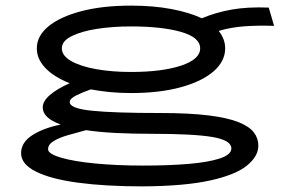

<svg xmlns="http://www.w3.org/2000/svg" viewBox="-20 -491 1040 683"><path d="M446 -160Q406 -160 370.5 -163.5Q335 -167 303 -173Q274 -163 251 -151.5Q228 -140 228 -128Q228 -105 308 -97Q388 -89 548 -89Q653 -89 721.5 -80.5Q790 -72 828.5 -56.5Q867 -41 883 -20Q899 1 899 27Q899 65 858.5 98Q818 131 727.5 151Q637 171 488 172Q356 172 258.5 159Q161 146 108 119.5Q55 93 55 54Q55 16 94 -9.5Q133 -35 196 -48Q132 -71 132 -109Q132 -131 157.5 -153Q183 -175 228 -195Q172 -217 141.5 -249Q111 -281 111 -319Q111 -363 152 -397Q193 -431 268.5 -451Q344 -471 446 -471Q525 -471 589 -459Q653 -447 698 -426Q748 -447 804.5 -457Q861 -467 936 -464L955 -399Q900 -401 850.5 -397.5Q801 -394 758 -381Q781 -352 781 -319Q781 -273 739.5 -237Q698 -201 622.5 -180.5Q547 -160 446 -160ZM446 -235Q556 -235 624 -257.5Q692 -280 692 -319Q692 -358 624 -377.5Q556 -397 446 -397Q382 -397 326 -388.5Q270 -380 235 -362.5Q200 -345 200 -319Q200 -293 233 -274Q266 -255 322 -245Q378 -235 446 -235ZM151 40Q151 56 196 69.5Q241 83 318 90.5Q395 98 490 98Q581 98 651.5 92Q722 86 762.5 72.5Q803 59 803 37Q803 8 736.5 -3.5Q670 -15 520 -15Q451 -15 392 -18Q333 -21 286 -28Q252 -19 221 -10Q190 -1 170.5 11Q151 23 151 40Z"/></svg>

Font: Inconsolata UltraExpanded Medium
Style: Regular
Weight: 500
Width: 9
Monospace: yes
Designer: Raph Levien, Cyreal, Brenton Simpson
Foundry: Raph Levien, Cyreal, Google
Version: Version 3.001; ttfautohint (v1.8.2.53-6de2)